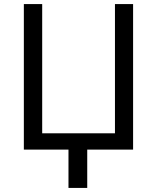

<svg xmlns="http://www.w3.org/2000/svg" viewBox="-20 -734 771 942"><path d="M633 0H408V188H316V0H97V-714H187V-80H544V-714H633Z"/></svg>

Font: Apis
Style: Regular
Weight: 400
Designer: Monotype Design Team
Foundry: Monotype Imaging Inc.
Version: Version 2.000; build 0001